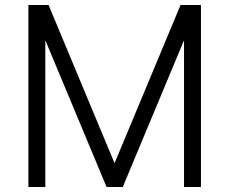

<svg xmlns="http://www.w3.org/2000/svg" viewBox="-20 -749 921 771"><path d="M439 -96H441L705 -729H787V2H719V-585H718L473 2H408L163 -585H162V2H94V-729H175Z"/></svg>

Font: Sinter Normal
Style: Regular
Weight: 350
Foundry: Adobe & rsms
Version: Version 1.000